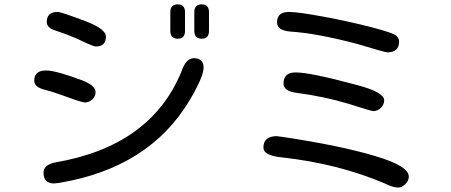

<svg xmlns="http://www.w3.org/2000/svg" viewBox="-20 -804 2040 868"><path d="M176.8 -23.4Q176.8 -57.6 227.5 -69.3Q661.1 -142.6 799.8 -479.5Q820.3 -541 856.4 -541Q900.4 -541 900.4 -498Q900.4 -458 838.9 -353.5Q657.2 -45.9 249 22.5L224.6 25.4Q176.8 25.4 176.8 -23.4ZM284.2 -365.2Q220.7 -388.7 181.6 -398.4Q134.8 -410.2 134.8 -439.5Q134.8 -485.4 188.5 -485.4Q232.4 -485.4 352.5 -440.4Q412.1 -417 412.1 -387.7Q412.1 -368.2 397 -354.5Q381.8 -340.8 364.3 -340.8Q350.6 -340.8 284.2 -365.2ZM349.6 -619.1Q297.9 -643.6 230.5 -666Q191.4 -677.7 191.4 -705.1Q191.4 -750 241.2 -750Q256.8 -750 372.1 -706.1Q459 -671.9 459 -638.7Q459 -593.8 413.1 -593.8Q402.3 -593.8 349.6 -619.1ZM750 -664.1V-749Q750 -784.2 783.2 -784.2Q816.4 -784.2 816.4 -749V-664.1Q816.4 -628.9 783.2 -628.9Q750 -628.9 750 -664.1ZM858.4 -664.1V-749Q858.4 -784.2 891.6 -784.2Q924.8 -784.2 924.8 -749V-664.1Q924.8 -628.9 891.6 -628.9Q858.4 -628.9 858.4 -664.1Z M1719.7 25.4Q1508.8 -64.5 1252 -92.8Q1170.9 -100.6 1170.9 -136.7Q1170.9 -188.5 1231.4 -188.5L1259.8 -184.6Q1515.6 -146.5 1675.8 -98.6Q1828.1 -53.7 1828.1 -5.9Q1828.1 13.7 1812 28.8Q1795.9 43.9 1780.3 43.9Q1755.9 43.9 1719.7 25.4ZM1554.7 -335Q1449.2 -367.2 1317.4 -384.8Q1261.7 -392.6 1261.7 -426.8Q1261.7 -476.6 1317.4 -476.6Q1382.8 -476.6 1596.7 -418.9Q1716.8 -386.7 1716.8 -350.6Q1716.8 -331.1 1701.7 -316.4Q1686.5 -301.8 1668 -301.8Q1658.2 -301.8 1554.7 -335ZM1594.7 -605.5Q1408.2 -654.3 1293.9 -661.1Q1232.4 -666 1232.4 -703.1Q1232.4 -750 1285.2 -750Q1328.1 -750 1443.4 -728.5Q1558.6 -707 1660.2 -680.7Q1761.7 -654.3 1772.5 -641.6Q1784.2 -629.9 1784.2 -616.2Q1784.2 -567.4 1731.4 -567.4Q1719.7 -567.4 1594.7 -605.5Z"/></svg>

Font: jf-openhuninn-2.1
Style: Regular
Weight: 400
Designer: [Kosugi Maru]
Designed by MOTOYA      

[Varela Round]
Joe Prince (Latin component); Avraham Cornfeld (Hebrew component)
Foundry: justfont Co., Ltd.
Version: 2.1